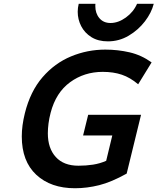

<svg xmlns="http://www.w3.org/2000/svg" viewBox="-20 -979 830 1011"><path d="M722.7 -374.5 647 -64.9Q566.4 -20 502.2 -3.9Q438 12.2 375 12.2Q247.1 12.2 170.9 -58.8Q94.7 -129.9 94.7 -260.7Q94.7 -317.4 110.8 -382.3Q139.6 -498 203.9 -572.3Q268.1 -646.5 354.2 -682.1Q440.4 -717.8 534.2 -717.8Q600.6 -717.8 662.6 -703.4Q724.6 -689 778.3 -650.4L707.5 -535.2Q665.5 -570.8 621.3 -585.7Q577.1 -600.6 521 -600.6Q423.8 -600.6 349.1 -546.1Q274.4 -491.7 246.6 -385.3Q238.8 -355.5 235.4 -328.4Q231.9 -301.3 231.9 -276.9Q231.9 -198.2 273.7 -152.3Q315.4 -106.4 393.1 -106.4Q433.6 -106.4 470 -112.1Q506.3 -117.7 539.1 -132.3L571.3 -265.6H417.5L444.3 -374.5ZM701.7 -959H789.6Q777.8 -912.1 743.2 -866.7Q708.5 -821.3 658 -791.3Q607.4 -761.2 547.9 -761.2Q497.1 -761.2 461.4 -783.4Q425.8 -805.7 407.5 -841.3Q389.2 -877 389.2 -917Q389.2 -937.5 394.5 -959H482.4Q481.9 -955.1 481.9 -947.3Q481.9 -908.7 503.4 -883.3Q524.9 -857.9 562 -857.9Q602.5 -857.9 642.6 -886.7Q682.6 -915.5 701.7 -959Z"/></svg>

Font: Andika
Style: Bold Italic
Weight: 700
Italic angle: -14°
Designer: Victor Gaultney, Annie Olsen, Julie Remington, Don Collingsworth, Eric Hays, Becca Hirsbrunner
Foundry: SIL International
Version: Version 6.101